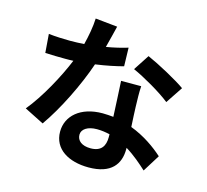

<svg xmlns="http://www.w3.org/2000/svg" viewBox="-121 -955 1241 1153"><g transform="rotate(15 500.0 -378.5)"><path d="M944 -546C894 -582 771 -649 700 -680L636 -582C704 -552 817 -487 874 -441ZM571 -698C532 -686 486 -675 438 -667C452 -720 464 -770 472 -802L335 -816C333 -765 322 -705 308 -650C278 -648 248 -647 219 -647C183 -647 130 -649 87 -654L96 -538C139 -536 179 -535 220 -535C237 -535 254 -535 271 -536C227 -429 149 -283 69 -186L190 -125C270 -238 355 -410 402 -549C468 -558 529 -571 574 -583ZM595 -147C595 -94 573 -55 506 -55C452 -55 421 -80 421 -117C421 -152 458 -176 515 -176C543 -176 569 -172 595 -166ZM579 -494C582 -434 587 -347 590 -273C569 -275 546 -277 523 -277C385 -277 304 -202 304 -105C304 4 401 59 524 59C665 59 715 -13 715 -105V-114C769 -81 814 -41 849 -9L915 -115C865 -160 795 -210 710 -242C707 -291 705 -339 704 -367C703 -411 701 -452 704 -494Z"/></g></svg>

Font: Noto Sans CJK JP Bold
Style: Regular
Weight: 700
Designer: Ryoko NISHIZUKA (kana & ideographs); Paul D. Hunt (Latin, Greek & Cyrillic); Wenlong ZHANG (bopomofo); Sandoll Communica
Foundry: Adobe Systems Incorporated
Version: Version 1.004;PS 1.004;hotconv 1.0.82;makeotf.lib2.5.63406